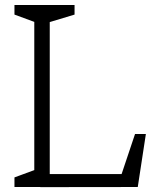

<svg xmlns="http://www.w3.org/2000/svg" viewBox="-20 -750 660 770"><path d="M38 -38.5 129 -72 117.5 -45V-700.5L129 -658L38 -691.5V-730H279V-691.5L168 -658L179.5 -705.5V0H38ZM143.5 -52H494L462 -35L521.5 -212.5H565L532.5 0L141.5 0.5Z"/></svg>

Font: Monaspace Xenon Var ExtraLight
Style: Regular
Weight: 200
Designer: Riley Cran and the Lettermatic Team
Version: Version 1.200 (Monaspace Xenon Var)